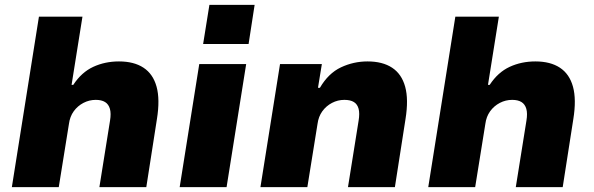

<svg xmlns="http://www.w3.org/2000/svg" viewBox="-20 -774 2456 794"><path d="M29 0 141 -705H321L276 -423H283Q317 -475 365.5 -497.5Q414 -520 472 -520Q534 -520 573.5 -494Q613 -468 627.5 -415.5Q642 -363 629 -282L585 0H391L435 -275Q440 -305 434.5 -324Q429 -343 414.5 -352Q400 -361 376 -361Q349 -361 325 -348.5Q301 -336 285 -314Q269 -292 265 -261L223 0Z M820 -592 846 -754H1033L1008 -592ZM723 0 804 -509H998L917 0Z M1057 0 1138 -509H1311L1295 -411H1303Q1338 -471 1390 -495.5Q1442 -520 1500 -520Q1562 -520 1601.5 -494Q1641 -468 1655.5 -415.5Q1670 -363 1657 -282L1613 0H1419L1463 -275Q1468 -305 1463 -324Q1458 -343 1443.5 -352Q1429 -361 1404 -361Q1377 -361 1353 -348.5Q1329 -336 1313 -314Q1297 -292 1293 -261L1251 0Z M1751 0 1863 -705H2043L1998 -423H2005Q2039 -475 2087.5 -497.5Q2136 -520 2194 -520Q2256 -520 2295.5 -494Q2335 -468 2349.5 -415.5Q2364 -363 2351 -282L2307 0H2113L2157 -275Q2162 -305 2156.5 -324Q2151 -343 2136.5 -352Q2122 -361 2098 -361Q2071 -361 2047 -348.5Q2023 -336 2007 -314Q1991 -292 1987 -261L1945 0Z"/></svg>

Font: Nunito Sans 6pt Black
Style: Italic
Weight: 900
Italic angle: -9°
Version: Version 3.101;gftools[0.9.27]